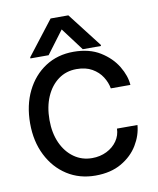

<svg xmlns="http://www.w3.org/2000/svg" viewBox="-79 -741 666 811"><g transform="rotate(-10 254.0 -335.5)"><path d="M265.6 7.8Q197.3 7.8 144.3 -26.1Q91.3 -60.1 61.3 -119.9Q31.2 -179.7 31.2 -256.8Q31.2 -335 60.8 -395Q90.3 -455.1 142.8 -489.3Q195.3 -523.4 263.7 -523.4Q331.5 -523.4 377.9 -494.6Q424.3 -465.8 449.2 -424.3Q474.1 -382.8 476.6 -343.8H392.6Q388.2 -369.6 372.8 -393.8Q357.4 -418 330.3 -433.6Q303.2 -449.2 263.7 -449.2Q219.2 -449.2 185.5 -424.6Q151.9 -399.9 133.1 -356.7Q114.3 -313.5 114.3 -256.8Q114.3 -201.2 133.5 -158.4Q152.8 -115.7 186.8 -91.6Q220.7 -67.4 264.6 -67.4Q298.8 -67.4 326.9 -81.3Q355 -95.2 371.6 -119.1Q388.2 -143.1 388.7 -171.9H476.6Q473.1 -127.9 448.2 -86.7Q423.3 -45.4 377.4 -18.8Q331.5 7.8 265.6 7.8ZM158.2 -527.3H80.1V-532.2L193.4 -678.7H269.5L382.8 -532.2V-527.3H304.7L231.4 -625Z"/></g></svg>

Font: Inter Display V
Style: Regular
Weight: 400
Designer: Rasmus Andersson
Foundry: rsms
Version: Version 3.015;git-src